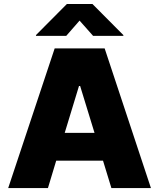

<svg xmlns="http://www.w3.org/2000/svg" viewBox="-20 -952 807 972"><path d="M21.5 0 256.8 -707H509.8L744.1 0H543.9L501.5 -138.7H264.6L222.7 0ZM458.5 -279.3 385.7 -516.6H379.9L307.6 -279.3ZM382.8 -847.7 315.4 -770.5H162.1V-774.4L318.4 -931.6H448.2L604.5 -774.4V-770.5H451.2Z"/></svg>

Font: Pretendard Std Black
Style: Regular
Weight: 900
Designer: Base glyphs from Inter by Rasmus Andersson; Hangeul glyphs from Noto Sans CJK(Source Han Sans) by Jang Soo-young and Kan
Foundry: Kil Hyung-jin
Version: Version 1.309